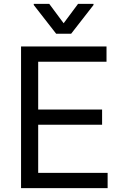

<svg xmlns="http://www.w3.org/2000/svg" viewBox="-20 -966 638 986"><path d="M88.1 0H532.7V-78.1H176.1V-325.3H504.3V-403.4H176.1V-649.1H527V-727.3H88.1ZM233 -946H153.4V-940.3L268.5 -792.6H345.2L460.2 -940.3V-946H380.7L306.8 -846.6Z"/></svg>

Font: Karasuma Gothic
Style: Regular
Weight: 400
Designer: Rasmus Andersson, Ryoko Nishizuka
Foundry: Genbu
Version: Version 1.00